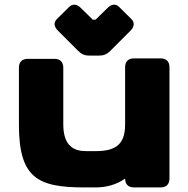

<svg xmlns="http://www.w3.org/2000/svg" viewBox="-20 -817 821 837"><path d="M718.8 -39.1V-523.4C718.8 -548.8 705.1 -562.5 679.7 -562.5H564.5C539.1 -562.5 525.4 -548.8 525.4 -523.4V-274.9C525.4 -189.9 487.3 -158.2 397.5 -158.2H354.5C303.7 -158.2 255.9 -179.2 255.9 -274.9V-521.5C255.9 -546.9 242.2 -560.5 216.8 -560.5H101.6C76.2 -560.5 62.5 -546.9 62.5 -521.5V-273.4C62.5 -41 144.5 0 347.7 0H397.5C441.9 0 486.8 -11.2 525.4 -38.6C525.4 -13.7 539.1 0 564.5 0H679.7C705.1 0 718.8 -13.7 718.8 -39.1ZM449.2 -782.7 397 -731.4H384.3L332 -782.7C314.9 -799.8 295.9 -801.3 281.2 -786.6L228 -733.9C213.4 -719.2 214.4 -701.7 232.4 -683.6L320.8 -595.2C335 -581.1 348.6 -574.7 368.7 -574.7H413.1C432.6 -574.7 446.8 -581.1 460.9 -595.2L548.8 -683.1C566.9 -701.2 566.9 -719.7 552.7 -733.9L499.5 -786.6C484.4 -802.2 465.3 -798.8 449.2 -782.7Z"/></svg>

Font: Gyrotrope Black
Style: Regular
Weight: 900
Designer: David Moles
Version: Version 1.003;Glyphs 3.3.1 (3343)